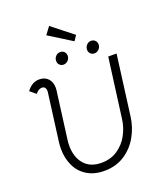

<svg xmlns="http://www.w3.org/2000/svg" viewBox="-177 -1125 1088 1255"><g transform="rotate(-20 367.0 -497.0)"><path d="M112 -222Q112 -245 115 -269L158 -597Q159 -601 159 -608Q159 -623 152 -632Q145 -641 132 -641Q106 -641 87 -614L46 -648Q60 -669 82.5 -683.5Q105 -698 133 -698Q172 -698 194.5 -673.5Q217 -649 217 -610Q217 -599 216 -593L173 -265Q170 -244 170 -223Q170 -144 211.5 -95Q253 -46 332 -46Q396 -46 444 -78.5Q492 -111 519.5 -162Q547 -213 554 -269L609 -684H667L612 -265Q603 -194 567.5 -131Q532 -68 472 -29Q412 10 331 10Q261 10 211.5 -20.5Q162 -51 137 -104Q112 -157 112 -222ZM279 -772Q279 -792 292 -805.5Q305 -819 323 -819Q340 -819 351 -808Q362 -797 362 -780Q362 -761 348.5 -747.5Q335 -734 317 -734Q301 -734 290 -745Q279 -756 279 -772ZM494 -772Q494 -792 507 -805.5Q520 -819 538 -819Q555 -819 566 -808Q577 -797 577 -780Q577 -761 563.5 -747.5Q550 -734 532 -734Q516 -734 505 -745Q494 -756 494 -772ZM276 -953 314 -1004 460 -889 436 -853Z"/></g></svg>

Font: Bellota
Style: Italic
Weight: 400
Italic angle: -7.5°
Designer: Kemie Guaida
Foundry: Kemie Guaida
Version: Version 4.001